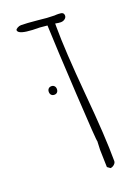

<svg xmlns="http://www.w3.org/2000/svg" viewBox="-128 -708 526 749"><g transform="rotate(-20 135.5 -333.0)"><path d="M187 -615.7V-600.6Q187 -505.9 203.6 -315.9Q220.2 -133.8 220.2 -32.7Q220.2 -25.4 213.1 -19Q206.1 -12.7 197.3 -11.7L185.1 -20.5Q185.1 -25.9 184.1 -55.2L183.1 -92.8L184.6 -128.9Q182.1 -124.5 170.7 -328.1Q159.2 -531.7 156.2 -618.7L125.5 -621.6H125Q59.6 -621.6 43 -632.8Q36.6 -637.2 36.6 -642.6Q36.6 -646.5 44.2 -650.9Q51.8 -655.3 59.6 -655.3Q82 -655.3 126.5 -650.9Q167.5 -646 195.3 -646Q200.2 -646 203.6 -646.5H211.4Q223.6 -646.5 228.8 -643.1Q233.9 -639.6 233.9 -631.3Q233.9 -624 226.8 -618.4Q219.7 -612.8 209.5 -612.8Q200.7 -612.8 187 -615.7ZM106 -373.5Q106 -365.2 101.6 -360.4Q97.2 -355.5 89.4 -355.5Q81.5 -355.5 76.9 -360.4Q72.3 -365.2 72.3 -373.5Q72.3 -381.3 76.9 -386.2Q81.5 -391.1 89.4 -391.1Q96.7 -391.1 101.3 -386.2Q106 -381.3 106 -373.5Z"/></g></svg>

Font: Amatica SC
Style: Regular
Weight: 400
Designer: Vernon Adams, Ben Nathan
Foundry: newtypography
Version: Version 2.001